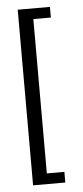

<svg xmlns="http://www.w3.org/2000/svg" viewBox="-50 -690 311 719"><g transform="rotate(-5 105.5 -330.0)"><path d="M166 0H44.9V-660.2H166V-620.1H100.1V-40H166Z"/></g></svg>

Font: Pfennig
Style: Medium
Weight: 500
Version: Version 20120410 ; ttfautohint (v0.8)